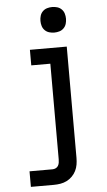

<svg xmlns="http://www.w3.org/2000/svg" viewBox="-62 -778 575 1033"><g transform="rotate(-5 225.0 -262.0)"><path d="M62 215V131H186Q195 131 203.5 127Q212 123 216.5 115.5Q221 108 222.5 99Q224 90 224 81V-436H121V-520H320V81Q320 99 317 117Q314 135 306 151Q298 167 285 180Q272 193 256 201Q240 209 222 212Q204 215 186 215ZM260 -601Q246 -601 232.5 -605Q219 -609 209 -619Q199 -629 195 -642.5Q191 -656 191 -670Q191 -684 195 -697.5Q199 -711 209 -721Q219 -731 232.5 -735Q246 -739 260 -739Q274 -739 287.5 -735Q301 -731 311 -721Q321 -711 325 -697.5Q329 -684 329 -670Q329 -656 325 -642.5Q321 -629 311 -619Q301 -609 287.5 -605Q274 -601 260 -601Z"/></g></svg>

Font: Iosevka Etoile Medium
Style: Regular
Weight: 500
Designer: Belleve Invis
Foundry: Belleve Invis
Version: Version 22.1.2; ttfautohint (v1.8.4)